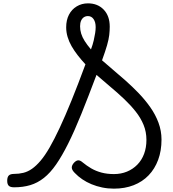

<svg xmlns="http://www.w3.org/2000/svg" viewBox="-20 -1107 1031 1146"><path d="M660 19Q624 19 590 12Q556 5 526 -7.5Q496 -20 471 -37Q446 -54 426 -75Q409 -92 408.5 -106Q408 -120 421 -135Q434 -149 446 -150Q458 -151 473 -138Q497 -118 524.5 -102Q552 -86 585.5 -77Q619 -68 660 -68Q702 -68 737.5 -82.5Q773 -97 799.5 -124Q826 -151 840 -188.5Q854 -226 854 -272Q854 -320 837 -361.5Q820 -403 790 -441Q760 -479 721.5 -515.5Q683 -552 640.5 -587.5Q598 -623 556 -660Q506 -527 465 -425.5Q424 -324 387 -250Q350 -176 315 -125.5Q280 -75 242 -45Q204 -15 160.5 -2Q117 11 64 11Q42 11 32.5 2Q23 -7 23 -28Q23 -50 32.5 -59.5Q42 -69 64 -69Q93 -69 119.5 -75.5Q146 -82 171 -99.5Q196 -117 222 -147.5Q248 -178 276 -226.5Q304 -275 336.5 -344.5Q369 -414 407 -507.5Q445 -601 490 -723Q465 -750 444 -777Q423 -804 407.5 -831Q392 -858 383.5 -886.5Q375 -915 375 -944Q375 -987 391.5 -1019Q408 -1051 438 -1069Q468 -1087 505 -1087Q563 -1087 599 -1049.5Q635 -1012 635 -948Q635 -923 632 -897.5Q629 -872 619 -837Q609 -802 589 -747Q617 -722 653.5 -691.5Q690 -661 730 -625.5Q770 -590 808 -550.5Q846 -511 877 -467Q908 -423 926 -374.5Q944 -326 944 -274Q944 -207 924 -153Q904 -99 867 -60.5Q830 -22 777.5 -1.5Q725 19 660 19ZM523 -812Q534 -842 539.5 -866Q545 -890 548 -909.5Q551 -929 551 -945Q551 -975 538.5 -993Q526 -1011 505 -1011Q491 -1011 480.5 -1004Q470 -997 464 -983.5Q458 -970 458 -950Q458 -928 464.5 -906.5Q471 -885 485.5 -862Q500 -839 523 -812Z"/></svg>

Font: Playwrite PE
Style: Regular
Weight: 400
Designer: Veronika Burian, José Scaglione
Foundry: TypeTogether
Version: Version 1.002